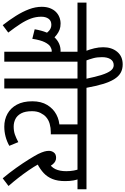

<svg xmlns="http://www.w3.org/2000/svg" viewBox="232 -1168 948 1453"><g transform="rotate(90 706.5 -442.0)"><path d="M0 -554V-622H523V-554H447V0H372V-380L406 -344Q395 -354 385 -356.5Q375 -359 367 -359Q351 -359 333.5 -348.5Q316 -338 300 -306.5Q284 -275 274 -212L202 -230Q220 -334 263 -380Q306 -426 366 -426Q380 -426 392 -423Q404 -420 413 -416L416 -394L372 -413V-554ZM248 -296Q233 -321 213.5 -338.5Q194 -356 168 -356Q137 -356 122 -334.5Q107 -313 107 -280Q107 -239 121 -201Q135 -163 161.5 -122Q188 -81 227 -30L171 12Q132 -38 100.5 -88Q69 -138 50.5 -187Q32 -236 32 -283Q32 -319 42.5 -346Q53 -373 70.5 -390.5Q88 -408 111 -417Q134 -426 159 -426Q185 -426 205 -418.5Q225 -411 244.5 -396Q264 -381 285 -358Z M367 -615Q354 -648 346 -681.5Q338 -715 338 -749Q338 -813 372.5 -854.5Q407 -896 468 -896Q505 -896 532.5 -880Q560 -864 580.5 -830.5Q601 -797 616.5 -745Q632 -693 645 -622H726V-554H650V0H575V-554H511V-622H576Q562 -691 547.5 -736.5Q533 -782 515.5 -805Q498 -828 474 -828Q444 -828 428.5 -804Q413 -780 413 -739Q413 -702 421 -673Q429 -644 440 -615Z M1105 -554H997V-352H982Q948 -352 917.5 -343.5Q887 -335 865 -315Q849 -301 835.5 -274.5Q822 -248 822 -210Q822 -158 838.5 -127.5Q855 -97 881.5 -84Q908 -71 938 -71Q972 -71 998 -80Q1024 -89 1056 -106L1084 -38Q1050 -19 1013.5 -9.5Q977 0 939 0Q885 0 841.5 -24Q798 -48 772.5 -95Q747 -142 747 -212Q747 -279 775 -325Q803 -371 848 -394.5Q893 -418 944 -418H954L922 -413V-554H714V-622H1105Z M1318 -554 1333 -567Q1341 -551 1346 -524Q1351 -497 1351 -460Q1351 -403 1335 -364Q1319 -325 1290.5 -298.5Q1262 -272 1224 -252L1222 -260Q1242 -224 1269.5 -184Q1297 -144 1327.5 -105Q1358 -66 1388 -32L1330 12Q1288 -38 1251 -90Q1214 -142 1186.5 -186.5Q1159 -231 1146 -256Q1132 -285 1127 -303.5Q1122 -322 1122 -338Q1122 -358 1134.5 -375Q1147 -392 1175 -392Q1203 -392 1223.5 -367Q1244 -342 1260 -299L1208 -334Q1244 -353 1260 -386Q1276 -419 1276 -469Q1276 -498 1271 -526.5Q1266 -555 1258 -566L1287 -554H1093V-622H1413V-554Z"/></g></svg>

Font: Noto Sans ExtraCondensed
Style: Regular
Weight: 400
Width: 2
Designer: Monotype Design Team
Foundry: Monotype Imaging Inc.
Version: Version 2.013